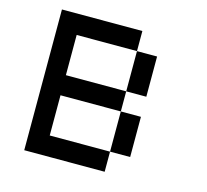

<svg xmlns="http://www.w3.org/2000/svg" viewBox="-121 -1014 1241 1153"><g transform="rotate(15 500.0 -437.5)"><path d="M125 -875H625V-750H250V-500H625V-375H250V-125H625V0H125ZM625 -750H750V-500H625ZM625 -375H750V-125H625Z"/></g></svg>

Font: Dogica
Style: Regular
Weight: 400
Monospace: yes
Designer: Roberto Mocci
Version: Version 001.012